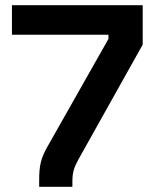

<svg xmlns="http://www.w3.org/2000/svg" viewBox="-20 -720 594 740"><path d="M131 -26V0H259V-20C259 -55 265 -74 282 -105L530 -548V-700H26V-586H398V-570L163 -155C136 -108 131 -78 131 -26Z"/></svg>

Font: Meta Space
Style: Bold
Weight: 700
Designer: Meta Pool / Florian Karsten
Foundry: Meta Pool / Florian Karsten
Version: Version 2.000;Glyphs 3.1.1 (3137)